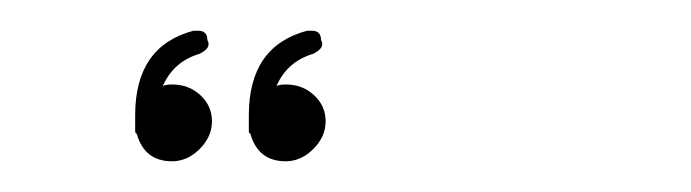

<svg xmlns="http://www.w3.org/2000/svg" viewBox="-20 -719 450 125"><path d="M115 -693Q118 -688 110 -684Q93 -679 86 -663Q88 -664 92 -664Q103 -664 110.5 -657Q118 -650 118 -640Q118 -630 110 -622Q102 -614 92 -614Q74 -614 69 -632Q68 -632 68 -634V-640V-643V-644Q68 -689 106 -699H109Q115 -699 115 -693ZM189 -693Q192 -688 184 -684Q167 -679 160 -663Q162 -664 166 -664Q177 -664 184.5 -657Q192 -650 192 -640Q192 -630 184 -622Q176 -614 166 -614Q148 -614 143 -632Q142 -632 142 -634V-636V-640V-644Q142 -689 180 -699H183Q189 -699 189 -693Z"/></svg>

Font: Quicksand
Style: Light Italic
Weight: 300
Italic angle: -12°
Designer: Andrew Paglinawan
Foundry: Andrew Paglinawan
Version: 1.002